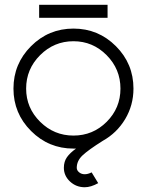

<svg xmlns="http://www.w3.org/2000/svg" viewBox="-20 -601 611 800"><path d="M428.2 -526.9H143.1V-581.1H428.2ZM299.8 98.1Q299.8 108.9 309.6 116.9Q319.3 125 333 125Q346.2 125 361.8 117.2L389.2 162.1Q358.4 179.2 333 179.2Q297.4 179.2 271.7 155.3Q246.1 131.3 246.1 98.1Q246.1 72.3 259 54Q272 35.6 296.9 18.1H286.1Q182.6 18.1 109.4 -55.2Q36.1 -128.4 36.1 -231.9Q36.1 -335.4 109.4 -408.7Q182.6 -481.9 286.1 -481.9Q389.6 -481.9 462.9 -408.7Q536.1 -335.4 536.1 -231.9Q536.1 -162.6 501.5 -104.7Q466.8 -46.9 408.2 -14.2Q347.7 23.9 323.7 46.6Q299.8 69.3 299.8 98.1ZM88.9 -231.9Q88.9 -151.4 147 -93.8Q205.1 -36.1 286.1 -36.1Q367.2 -36.1 424.6 -93.5Q481.9 -150.9 481.9 -231.9Q481.9 -313 424.3 -371.1Q366.7 -429.2 286.1 -429.2Q205.1 -429.2 147 -371.1Q88.9 -313 88.9 -231.9Z"/></svg>

Font: Rawengulk
Style: Demibold
Weight: 600
Version: Version 0.92